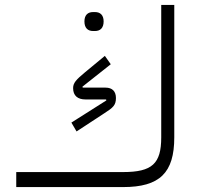

<svg xmlns="http://www.w3.org/2000/svg" viewBox="-20 -760 809 780"><path d="M358 -634H366C387 -634 401 -646 401 -673C401 -699 387 -711 366 -711H358C337 -711 323 -699 323 -673C323 -646 337 -634 358 -634ZM46 0H480C629 0 688 -58 688 -202V-740H635V-202C635 -95 598 -61 480 -61H46ZM291 -226 404 -300C440 -323 451 -333 451 -362C451 -389 436 -404 409 -404H316L315 -408L430 -499L406 -533L325 -466C289 -436 277 -423 277 -402C277 -371 296 -356 327 -356H411L412 -352L270 -262Z"/></svg>

Font: IBM Plex Arabic Light
Style: Regular
Weight: 300
Designer: Mike Abbink, Paul van der Laan, Pieter van Rosmalen, Wael Morcos, Khajak Apelian
Foundry: Bold Monday
Version: Version 1.0